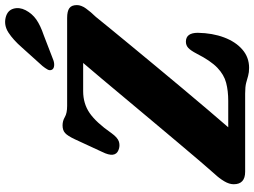

<svg xmlns="http://www.w3.org/2000/svg" viewBox="-142 -842 999 755"><g transform="rotate(-90 357.5 -464.5)"><path d="M367 0H59.5Q10.5 0 10.5 -45Q10.5 -62.5 22.2 -82.2Q34 -102 50.5 -119.5Q69 -140 101.2 -177.8Q133.5 -215.5 174.2 -264Q215 -312.5 259.2 -365.2Q303.5 -418 346.5 -469.5Q389.5 -521 426 -564.5Q462.5 -608 487.5 -637H376.5Q327.5 -637 290.5 -611.5Q253.5 -586 212 -526.5Q194 -501 177.5 -496.2Q161 -491.5 145 -498Q112 -511 137.5 -562L187.5 -670Q201 -698.5 212 -708.2Q223 -718 242 -718Q259.5 -718 274.8 -709Q290 -700 318.5 -700H664.5Q691 -700 703 -691.2Q715 -682.5 715 -661.5Q715 -645 701.8 -626.2Q688.5 -607.5 668.5 -587Q654 -569 624.8 -533.2Q595.5 -497.5 556.8 -450.5Q518 -403.5 474.5 -351Q431 -298.5 387.2 -246.2Q343.5 -194 304 -147.5Q264.5 -101 234.5 -66.5H338Q378 -66.5 409.5 -74.8Q441 -83 468.5 -109.2Q496 -135.5 524 -190.5Q536.5 -214.5 546.8 -223.8Q557 -233 571 -233Q606 -233 606 -186Q605 -128.5 587.8 -82.8Q570.5 -37 540 -10.8Q509.5 15.5 468.5 15.5Q450 15.5 437.2 11.8Q424.5 8 409.2 4Q394 0 367 0ZM548 -877.5Q578 -912 607 -930.8Q636 -949.5 667 -941.5Q694 -934.5 700.8 -911.2Q707.5 -888 695 -863.5Q681.5 -837.5 658.2 -821.2Q635 -805 596.5 -792L498 -754Q486.5 -750 475.8 -751.2Q465 -752.5 461 -759.5Q456.5 -768 461.8 -777.2Q467 -786.5 475.5 -797Z"/></g></svg>

Font: Fraunces 9pt Soft
Style: Bold Italic
Weight: 700
Italic angle: -16°
Version: Version 1.000;[b76b70a41]